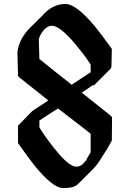

<svg xmlns="http://www.w3.org/2000/svg" viewBox="-20 -916 598 970"><path d="M546 -321Q546 -324 544 -326Q542 -328 540 -331L393 -448Q412 -460 422.5 -467.5Q433 -475 449 -486Q454 -483 461 -491L539 -569Q540 -571 541.5 -574Q543 -577 543 -579L545 -669Q518 -707 496 -736Q474 -765 460 -782Q365 -896 311 -896Q248 -896 198 -842H199L130 -774Q104 -747 88.5 -718Q73 -689 68 -653L71 -537Q71 -532 75 -527Q112 -497 149.5 -468Q187 -439 224 -408L144 -356L71 -281V-193Q97 -156 118.5 -127Q140 -98 154 -80Q247 34 298 34Q328 34 346 29.5Q364 25 380 8L449 -61Q473 -84 499 -129Q505 -139 511 -147.5Q517 -156 522.5 -165.5Q528 -175 533.5 -185.5Q539 -196 545 -206ZM438 -551 342 -488Q299 -522 260.5 -552.5Q222 -583 179 -618Q179 -640 177.5 -669Q176 -698 176 -719Q184 -745 202.5 -765.5Q221 -786 242 -786Q282 -786 359 -695Q380 -670 400 -644Q420 -618 438 -589ZM438 -147Q432 -138 426.5 -127.5Q421 -117 412 -101V-103Q392 -74 366 -74Q327 -74 255 -166V-165Q239 -186 219.5 -212Q200 -238 179 -272V-307Q204 -324 226 -338Q248 -352 273 -368Q315 -335 355.5 -304.5Q396 -274 438 -240Z"/></svg>

Font: MM Taunggyi
Style: Regular
Weight: 400
Designer: Khon Soe Zaw Thu
Version: Version 1.00 July 18, 2016, initial release